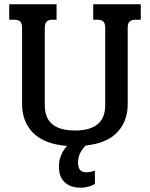

<svg xmlns="http://www.w3.org/2000/svg" viewBox="-20 -667 700 896"><path d="M637 -647V-575H613Q594 -575 585 -566.5Q576 -558 576 -539V-182Q576 -101 527 -49.5Q478 2 380 12Q344 48 344 91Q344 137 381 137Q402 137 423 129V191Q400 206 364 209L339 208Q301 204 278 179.5Q255 155 255 111Q255 55 293 14Q188 6 135.5 -46Q83 -98 83 -182V-539Q83 -558 74.5 -566.5Q66 -575 46 -575H23V-647H244V-575H225Q206 -575 197.5 -566Q189 -557 189 -537V-176Q189 -116 224.5 -87Q260 -58 330 -58Q471 -58 471 -176V-537Q471 -557 462.5 -566Q454 -575 434 -575H415V-647Z"/></svg>

Font: Pridi
Style: Regular
Weight: 400
Designer: Katatrad Team
Foundry: CadsonDemak
Version: Version 1.001